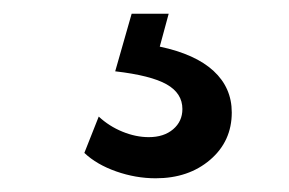

<svg xmlns="http://www.w3.org/2000/svg" viewBox="-20 -30 422 280"><path d="M103 193 124 140Q139 154 158.5 162Q178 170 197 170Q219 170 232.5 158.5Q246 147 246 129Q246 106 223 93Q200 80 148 74L172 -10H226L213 38Q265 49 291.5 73.5Q318 98 318 134Q318 176 286.5 203Q255 230 207 230Q178 230 149.5 220Q121 210 103 193Z"/></svg>

Font: Kosmopol Plus Jakarta Sans
Style: Regular
Weight: 400
Designer: Gumpita Rahayu
Foundry: Tokotype
Version: Version 2.006